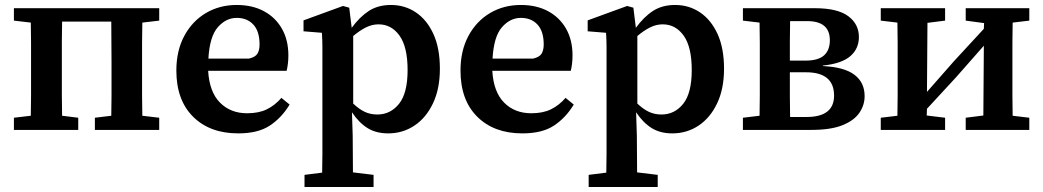

<svg xmlns="http://www.w3.org/2000/svg" viewBox="-20 -523 4201 773"><path d="M36 0V-49L104 -57Q105 -95 105 -137.5Q105 -180 105 -215V-274Q105 -309 105 -351.5Q105 -394 104 -432L36 -440V-490H621V-440L553 -432Q552 -394 552 -351.5Q552 -309 552 -274V-215Q552 -180 552 -137.5Q552 -95 553 -57L621 -49V0H362V-49L428 -57Q429 -95 429 -137.5Q429 -180 429 -215V-274Q429 -310 428.5 -353.5Q428 -397 428 -436H230Q229 -397 229 -353.5Q229 -310 229 -274V-215Q229 -180 229 -137.5Q229 -95 230 -57L295 -49V0Z M933 -451Q890 -451 857 -413.5Q824 -376 819 -287H982Q1008 -293 1016.5 -307Q1025 -321 1025 -344Q1025 -397 1000 -424Q975 -451 933 -451ZM939 14Q825 14 757.5 -53Q690 -120 690 -239Q690 -319 722 -378.5Q754 -438 809 -470.5Q864 -503 933 -503Q996 -503 1042.5 -478Q1089 -453 1115 -407.5Q1141 -362 1141 -300Q1141 -282 1139 -266Q1137 -250 1134 -238H818Q823 -153 865.5 -110Q908 -67 975 -67Q1022 -67 1054.5 -83Q1087 -99 1113 -129L1146 -102Q1114 -49 1066.5 -17.5Q1019 14 939 14Z M1504 -425Q1478 -425 1453 -412.5Q1428 -400 1402 -378V-106Q1425 -84 1448 -73Q1471 -62 1499 -62Q1552 -62 1586.5 -105Q1621 -148 1621 -241Q1621 -334 1588.5 -379.5Q1556 -425 1504 -425ZM1543 14Q1494 14 1459.5 -7.5Q1425 -29 1397 -71L1400 24Q1400 59 1400.5 96Q1401 133 1401 171L1484 181V230H1206V181L1277 172Q1278 132 1278 94.5Q1278 57 1278 20V-267Q1278 -305 1278 -332.5Q1278 -360 1276 -391L1202 -397V-441L1361 -499L1386 -492L1396 -411Q1428 -455 1465 -479Q1502 -503 1554 -503Q1610 -503 1654.5 -473Q1699 -443 1725 -386Q1751 -329 1751 -246Q1751 -165 1723 -106.5Q1695 -48 1648 -17Q1601 14 1543 14Z M2077 -451Q2034 -451 2001 -413.5Q1968 -376 1963 -287H2126Q2152 -293 2160.5 -307Q2169 -321 2169 -344Q2169 -397 2144 -424Q2119 -451 2077 -451ZM2083 14Q1969 14 1901.5 -53Q1834 -120 1834 -239Q1834 -319 1866 -378.5Q1898 -438 1953 -470.5Q2008 -503 2077 -503Q2140 -503 2186.5 -478Q2233 -453 2259 -407.5Q2285 -362 2285 -300Q2285 -282 2283 -266Q2281 -250 2278 -238H1962Q1967 -153 2009.5 -110Q2052 -67 2119 -67Q2166 -67 2198.5 -83Q2231 -99 2257 -129L2290 -102Q2258 -49 2210.5 -17.5Q2163 14 2083 14Z M2648 -425Q2622 -425 2597 -412.5Q2572 -400 2546 -378V-106Q2569 -84 2592 -73Q2615 -62 2643 -62Q2696 -62 2730.5 -105Q2765 -148 2765 -241Q2765 -334 2732.5 -379.5Q2700 -425 2648 -425ZM2687 14Q2638 14 2603.5 -7.5Q2569 -29 2541 -71L2544 24Q2544 59 2544.5 96Q2545 133 2545 171L2628 181V230H2350V181L2421 172Q2422 132 2422 94.5Q2422 57 2422 20V-267Q2422 -305 2422 -332.5Q2422 -360 2420 -391L2346 -397V-441L2505 -499L2530 -492L2540 -411Q2572 -455 2609 -479Q2646 -503 2698 -503Q2754 -503 2798.5 -473Q2843 -443 2869 -386Q2895 -329 2895 -246Q2895 -165 2867 -106.5Q2839 -48 2792 -17Q2745 14 2687 14Z M3160 -215Q3160 -178 3160 -134.5Q3160 -91 3161 -52H3227Q3338 -52 3338 -138Q3338 -232 3225 -232H3160ZM2971 0V-49L3038 -57Q3039 -95 3039 -137.5Q3039 -180 3039 -215V-274Q3039 -309 3039 -351.5Q3039 -394 3038 -432L2971 -440V-490H3260Q3352 -490 3395 -458Q3438 -426 3438 -374Q3438 -327 3403.5 -297Q3369 -267 3293 -259V-257Q3379 -253 3420 -222Q3461 -191 3461 -136Q3461 -100 3440 -69Q3419 -38 3372 -19Q3325 0 3247 0ZM3230 -438H3161Q3160 -399 3160 -354.5Q3160 -310 3160 -279H3223Q3274 -279 3297.5 -300Q3321 -321 3321 -361Q3321 -438 3230 -438Z M3868 -440V-490H4124V-440L4057 -432Q4056 -394 4056 -351.5Q4056 -309 4056 -274V-215Q4056 -180 4056 -137.5Q4056 -95 4057 -57L4124 -49V0H3868V-49L3939 -58L3941 -339L3831 -214L3712 -85L3711 -58L3785 -49V0H3526V-49L3593 -57Q3594 -95 3594 -137.5Q3594 -180 3594 -215V-274Q3594 -309 3594 -351.5Q3594 -394 3593 -432L3526 -440V-490H3785V-440L3714 -431L3712 -153L3821 -277L3941 -407L3942 -430Z"/></svg>

Font: Source Serif 4 SmText Semibold
Style: Regular
Weight: 600
Designer: Frank Grießhammer
Foundry: Adobe
Version: Version 4.005;hotconv 1.1.0;makeotfexe 2.6.0